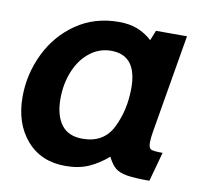

<svg xmlns="http://www.w3.org/2000/svg" viewBox="-64 -578 711 658"><g transform="rotate(10 292.0 -249.0)"><path d="M18 -198Q18 -277 52.5 -348.5Q87 -420 151 -464Q215 -508 299 -508Q337 -508 364.5 -497Q392 -486 415 -465L429 -500H537L479 -158Q475 -135 475 -120Q475 -100 484 -96Q493 -92 524 -92L496 10Q444 10 417.5 5.5Q391 1 377 -10.5Q363 -22 350 -48Q319 -21 284.5 -5.5Q250 10 203 10Q118 10 68 -48Q18 -106 18 -198ZM380 -292Q380 -406 290 -406Q249 -406 216 -380Q183 -354 165 -310Q147 -266 147 -214Q147 -157 171 -124.5Q195 -92 245 -92Q319 -92 349.5 -154Q380 -216 380 -292Z"/></g></svg>

Font: Cabin
Style: Bold Italic
Weight: 700
Italic angle: -7°
Designer: Pablo Impallari
Foundry: Pablo Impallari. http://www.impallari.com Igino Marini. http://www.ikern.com
Version: Version 2.200